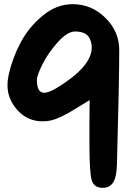

<svg xmlns="http://www.w3.org/2000/svg" viewBox="-20 -713 637 921"><path d="M409 -127Q409 -196 410 -233Q392 -222 358 -201Q324 -180 309 -171.5Q294 -163 269.5 -151.5Q245 -140 225.5 -135.5Q206 -131 185 -131Q112 -131 64 -184.5Q16 -238 16 -303Q16 -329 22 -356Q40 -436 79.5 -510Q119 -584 185.5 -638.5Q252 -693 328 -693Q419 -693 485.5 -627.5Q552 -562 552 -473Q552 -326 541 72Q540 134 523.5 161Q507 188 473 188Q428 188 418.5 146Q409 104 409 -28ZM420 -485Q420 -505 413 -522Q399 -562 339 -562Q303 -561 258 -511.5Q213 -462 185 -407Q157 -352 157 -329Q157 -268 192 -268Q214 -268 252 -291Q420 -393 420 -485Z"/></svg>

Font: Because We Learn
Style: Regular
Weight: 400
Designer: Liz Wetzel, Aaron Williamson, Russ McMullin
Foundry: Red Hat
Version: Version 1.000